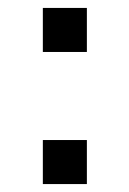

<svg xmlns="http://www.w3.org/2000/svg" viewBox="-20 -464 324 484"><path d="M199 0H88V-111H199ZM199 -333H88V-444H199Z"/></svg>

Font: Iceberg
Style: Regular
Weight: 400
Designer: Victor Kharyk
Foundry: Cyreal (www.cyreal.org)
Version: Version 1.002